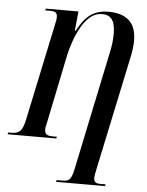

<svg xmlns="http://www.w3.org/2000/svg" viewBox="-82 -777 815 1067"><g transform="rotate(5 325.0 -243.5)"><path d="M271 240 274 230H306Q337 230 348 216Q359 202 368 160L509 -513Q514 -538 516.5 -561Q519 -584 519 -613Q519 -636 513.5 -659Q508 -682 492 -696.5Q476 -711 446 -711Q410 -711 381.5 -688Q353 -665 331.5 -627.5Q310 -590 295 -548Q280 -506 272 -469L193 -85Q190 -72 188 -62.5Q186 -53 186 -45Q186 -26 195.5 -18Q205 -10 233 -10H254L252 0H-20L-17 -10H2Q33 -10 49 -25.5Q65 -41 75 -88L189 -628Q193 -645 194.5 -654.5Q196 -664 196 -671Q196 -691 186.5 -697.5Q177 -704 157 -704H129L131 -714H313L302 -606H307Q339 -668 378.5 -697.5Q418 -727 481 -727Q555 -727 595 -691Q635 -655 635 -579Q635 -561 632.5 -539Q630 -517 625 -493L488 155Q481 188 481 199Q481 218 490.5 224Q500 230 515 230H547L545 240Z"/></g></svg>

Font: Noto Serif Display ExtraCondensed SemiBold
Style: Italic
Weight: 600
Width: 2
Italic angle: -12°
Designer: Monotype Design Team
Foundry: Monotype Imaging Inc.
Version: Version 2.009